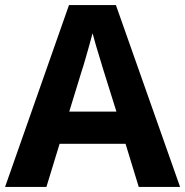

<svg xmlns="http://www.w3.org/2000/svg" viewBox="-20 -737 730 757"><path d="M527 0 475 -170H215L163 0H0L252 -717H437L690 0ZM387 -463Q382 -480 374 -506Q366 -532 358 -559Q350 -586 345 -606Q340 -586 331.5 -556.5Q323 -527 315.5 -500.5Q308 -474 304 -463L253 -297H439Z"/></svg>

Font: Noto Sans Malayalam
Style: Regular
Weight: 400
Designer: Jelle Bosma - Monotype Design Team
Foundry: Monotype Imaging Inc.
Version: Version 2.103